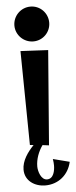

<svg xmlns="http://www.w3.org/2000/svg" viewBox="-60 -694 376 950"><g transform="rotate(-5 128.0 -219.0)"><path d="M174 98C176 109 177 120 177 130C177 155 170 196 137 196C107 196 94 152 94 128C94 92 108 55 129 25L161 29L198 -441L61 -448L67 19L85 21C54 53 25 94 25 138C25 194 74 225 126 225C191 225 242 183 256 119ZM215 -576C215 -624 177 -663 129 -663C81 -663 42 -624 42 -576C42 -529 81 -490 129 -490C177 -490 215 -529 215 -576Z"/></g></svg>

Font: Original Surfer
Style: Regular
Weight: 400
Designer: Astigmatic (AOETI)
Foundry: Astigmatic (AOETI)
Version: Version 1.001